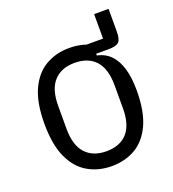

<svg xmlns="http://www.w3.org/2000/svg" viewBox="-120 -721 744 825"><g transform="rotate(-20 252.0 -308.0)"><path d="M403 -628H469V-525Q469 -489 457 -477Q445 -465 409 -465H353V-457Q391 -449 415 -423.5Q439 -398 451 -356.5Q463 -315 463 -258Q463 -162 435.5 -102.5Q408 -43 360.5 -15.5Q313 12 252 12Q192 12 144 -15.5Q96 -43 68.5 -102.5Q41 -162 41 -258Q41 -354 68.5 -413.5Q96 -473 144 -500.5Q192 -528 252 -528Q272 -528 291.5 -525Q311 -522 328 -516H403ZM252 -56Q314 -56 347.5 -93Q381 -130 381 -206V-310Q381 -386 347.5 -423Q314 -460 252 -460Q191 -460 157 -423Q123 -386 123 -310V-206Q123 -130 157 -93Q191 -56 252 -56Z"/></g></svg>

Font: IBM Plex Sans Condensed
Style: Regular
Weight: 400
Width: 3
Designer: Mike Abbink, Paul van der Laan, Pieter van Rosmalen
Foundry: Bold Monday
Version: Version 3.201